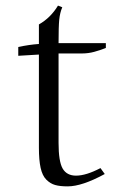

<svg xmlns="http://www.w3.org/2000/svg" viewBox="-20 -642 421 682"><path d="M188 -134.8Q188 -68.4 202.6 -43.2Q217.3 -18.1 250 -18.1Q285.6 -18.1 336.9 -44.9L352.1 -23.9Q271.5 20 220.2 20Q192.9 20 175.8 15.1Q158.7 10.3 144.5 -3.9Q130.4 -18.1 124.3 -45.7Q118.2 -73.2 118.2 -117.2V-448.2L44.9 -443.8V-475.1Q83.5 -483.4 118.2 -485.8V-555.2Q159.7 -578.6 186 -622.1L201.2 -616.2Q192.9 -596.7 190.4 -572Q188 -547.4 188 -488.8H356V-471.7Q335.4 -463.4 314.5 -457.8Q293.5 -452.1 271 -452.1H188Z"/></svg>

Font: Junge
Style: Regular
Weight: 400
Designer: Alexei Vanyashin
Foundry: Cyreal (www.cyreal.org)
Version: Version 1.002